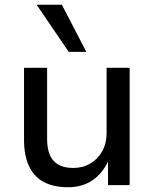

<svg xmlns="http://www.w3.org/2000/svg" viewBox="-20 -778 648 807"><path d="M266 9Q205 9 164 -13Q123 -35 102 -79.5Q81 -124 81 -190V-493H178V-193Q178 -155 189 -128Q200 -101 224.5 -86.5Q249 -72 288 -72Q328 -72 360 -91Q392 -110 410 -143Q428 -176 428 -216V-493H525V0H434V-108H438Q414 -52 370.5 -21.5Q327 9 266 9ZM269 -560 134 -758H240L343 -560Z"/></svg>

Font: Nunito Sans 12pt ExtraLight 9pt Medium
Style: Regular
Weight: 500
Version: Version 3.101;gftools[0.9.27]